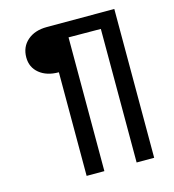

<svg xmlns="http://www.w3.org/2000/svg" viewBox="-114 -796 883 972"><g transform="rotate(-15 327.0 -310.0)"><path d="M574 80H482V-620L313 -621V80H220V-463Q157 -463 118.5 -494.5Q80 -526 80 -578Q80 -633 118.5 -666.5Q157 -700 220 -700H574Z"/></g></svg>

Font: Goli
Style: Regular
Weight: 400
Designer: jaikishan Patel
Foundry: MagicType
Version: Version 1.000